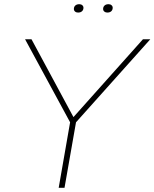

<svg xmlns="http://www.w3.org/2000/svg" viewBox="-20 -900 740 920"><path d="M261.2 0 315.9 -314 100.1 -711.9H130.9L332 -338.9L665 -711.9H700.2L344.2 -314L289.1 0ZM354 -839.8Q345.2 -839.8 339.6 -844.7Q334 -849.6 334 -856.9Q334 -867.2 340.8 -873.5Q347.7 -879.9 359.9 -879.9Q368.7 -879.9 374.3 -875Q379.9 -870.1 379.9 -862.8Q379.9 -852.5 373 -846.2Q366.2 -839.8 354 -839.8ZM494.1 -839.8Q485.4 -839.8 479.7 -844.7Q474.1 -849.6 474.1 -856.9Q474.1 -867.2 481 -873.5Q487.8 -879.9 500 -879.9Q508.8 -879.9 514.4 -875Q520 -870.1 520 -862.8Q520 -852.5 513.2 -846.2Q506.3 -839.8 494.1 -839.8Z"/></svg>

Font: Creato Display Thin
Style: Italic
Weight: 265
Italic angle: -10°
Version: Version 1.000